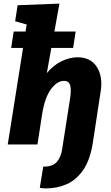

<svg xmlns="http://www.w3.org/2000/svg" viewBox="-20 -802 617 1066"><path d="M42 -536 56 -627H122L128 -666L64 -684L78 -773L310 -782L282 -627H400L386 -536H265L240 -396Q277 -441 322.5 -462.5Q368 -484 411 -484Q483 -484 517.5 -430.5Q552 -377 539 -295L496 -13Q481 85 442.5 141Q404 197 350.5 220.5Q297 244 236 244Q219 244 201 241L220 123H225Q272 123 295 97.5Q318 72 325 27L369 -255Q376 -296 370.5 -324.5Q365 -353 335 -353Q298 -353 263.5 -307.5Q229 -262 214 -169L188 0H23L108 -536Z"/></svg>

Font: Bitter ExtraBold
Style: Italic
Weight: 800
Italic angle: -9°
Designer: Sol Matas, and Bitter project Authors
Foundry: Sol Matas
Version: Version 2.001